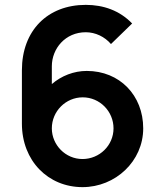

<svg xmlns="http://www.w3.org/2000/svg" viewBox="-20 -754 662 789"><path d="M319 15C454.5 15 568.5 -91.5 568.5 -226.5C568.5 -362 472 -462.5 336.5 -462.5C283.5 -462.5 232.5 -442.5 193 -408.5V-481.5C193 -554.5 248.5 -621.5 332.5 -621.5C372 -621.5 410.5 -603 436 -573L523 -657.5C472 -710.5 405.5 -734 332.5 -734C175.5 -734 70 -628.5 70 -465V-246C70 -93 178 15 319 15ZM193 -226.5C193 -296.5 250 -354 320 -354C390 -354 446.5 -296.5 446.5 -226.5C446.5 -156.5 389 -100.5 319 -100.5C249 -100.5 193 -158.5 193 -226.5Z"/></svg>

Font: Manrope
Style: Bold
Weight: 700
Designer: Mikhail Sharanda
Foundry: Mikhail Sharanda
Version: Version 4.505;FEAKit 1.0